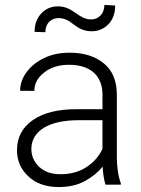

<svg xmlns="http://www.w3.org/2000/svg" viewBox="-20 -753 576 783"><path d="M472.7 0V-6.3C462.4 -31.2 456.5 -74.2 456.5 -110.8V-366.2C456.5 -423.3 438.5 -466.3 402.8 -495.1C367.2 -523.9 320.8 -538.1 264.6 -538.1C224.1 -538.1 189 -530.8 158.7 -515.6C97.7 -485.8 62 -435.5 62 -382.8L120.1 -382.3C120.1 -411.6 133.3 -436.5 160.2 -457.5C187 -478.5 220.7 -488.8 261.7 -488.8C350.1 -488.8 397.9 -442.9 397.9 -367.2V-307.6H290C215.3 -307.6 156.7 -293 113.8 -263.2C70.8 -233.4 49.3 -192.4 49.3 -140.6C49.3 -97.7 64.9 -62 96.2 -33.2C127 -4.4 168.5 9.8 219.7 9.8C261.2 9.8 297.4 1.5 327.1 -15.1C356.9 -31.7 380.9 -51.3 398.4 -73.7C399.9 -46.4 404.3 -18.1 410.2 0ZM226.6 -42.5C189.9 -42.5 160.6 -52.7 139.6 -72.8C118.7 -92.8 107.9 -116.7 107.9 -145.5C107.9 -218.3 178.7 -262.7 298.3 -262.7H397.9V-146.5C385.3 -117.7 364.3 -92.8 334.5 -72.8C304.7 -52.7 269 -42.5 226.6 -42.5ZM405.8 -732.9C405.8 -697.3 381.8 -673.8 352.1 -673.8C297.9 -673.8 279.8 -727.1 216.3 -727.1C189.5 -727.1 167 -717.8 148.9 -698.7C130.4 -679.7 121.1 -654.3 121.1 -623L165 -621.6C165 -658.2 189 -679.2 218.8 -679.2C275.4 -679.2 285.2 -625.5 354 -625.5C380.9 -625.5 403.8 -635.3 422.4 -654.3C440.4 -673.3 449.7 -698.7 449.7 -730.5Z"/></svg>

Font: Vazirmatn ExtraLight
Style: Regular
Weight: 200
Designer: Saber Rastikerdar
Foundry: Saber Rastikerdar
Version: Version 33.003